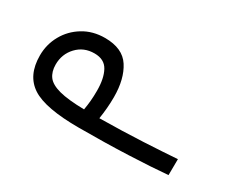

<svg xmlns="http://www.w3.org/2000/svg" viewBox="-58 -430 701 588"><g transform="rotate(30 293.0 -136.0)"><path d="M246.6 2.9Q127.4 2.9 80.1 -28.1Q32.7 -59.1 32.7 -129.4Q32.7 -168.5 51.3 -201.7Q69.8 -234.9 103 -255.1Q136.2 -275.4 179.2 -275.4Q241.7 -275.4 267.3 -235.6Q293 -195.8 293 -131.8Q293 -112.3 291.3 -92.5Q289.6 -72.8 286.6 -53.7Q369.1 -54.7 439.9 -58.3Q510.7 -62 557.6 -65.4L557.1 -8.8Q502 -3.9 421.1 -0.5Q340.3 2.9 246.6 2.9ZM232.4 -53.7Q235.4 -70.8 236.8 -86.7Q238.3 -102.5 238.3 -123Q238.3 -166.5 224.1 -192.4Q210 -218.3 174.8 -218.3Q137.2 -218.3 112.8 -192.4Q88.4 -166.5 88.4 -129.4Q88.4 -104 100.6 -87.6Q112.8 -71.3 144 -63Q175.3 -54.7 232.4 -53.7Z"/></g></svg>

Font: CaskaydiaMono NF Light
Style: Regular
Weight: 300
Designer: Aaron Bell
Foundry: Saja Typeworks
Version: Version 2111.001; ttfautohint (v1.8.4);Nerd Fonts 3.1.1